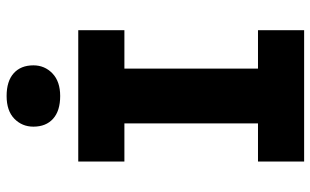

<svg xmlns="http://www.w3.org/2000/svg" viewBox="-204 -758 962 595"><g transform="rotate(-90 277.5 -461.0)"><path d="M74 0V-143H192V-557H74V-700H481V-557H362V-143H481V0ZM277 -756Q231 -756 206.5 -778Q182 -800 182 -839Q182 -874 206.5 -898Q231 -922 277 -922Q323 -922 347.5 -900Q372 -878 372 -839Q372 -804 347 -780Q322 -756 277 -756Z"/></g></svg>

Font: Lexend
Style: Bold
Weight: 700
Designer: Bonnie Shaver-Troup, Thomas Jockin
Foundry: Lexend
Version: Version 1.007; ttfautohint (v1.8.3)